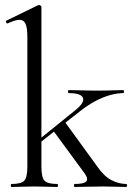

<svg xmlns="http://www.w3.org/2000/svg" viewBox="-20 -745 531 765"><path d="M26 0Q23 0 23 -6Q23 -12 26 -12Q65 -12 77 -25.5Q89 -39 89 -81V-598Q89 -633 82 -649.5Q75 -666 57 -666Q42 -666 11 -652Q7 -650 4.5 -656Q2 -662 6 -663L131 -724Q134 -725 136 -725Q139 -725 142 -722.5Q145 -720 145 -717V-81Q145 -39 157 -25.5Q169 -12 208 -12Q211 -12 211 -6Q211 0 208 0Q190 0 167 -1Q144 -2 117 -2Q91 -2 67 -1Q43 0 26 0ZM277 0Q275 0 275 -6Q275 -12 277 -12Q313 -12 323 -21.5Q333 -31 318 -53L191 -226L238 -260L368 -81Q395 -42 424.5 -27Q454 -12 483 -12Q486 -12 486 -6Q486 0 483 0Q465 0 442 -1Q419 -2 392 -2Q354 -2 327 -1Q300 0 277 0ZM127 -167 123 -179 279 -305Q318 -336 310.5 -355Q303 -374 254 -374Q251 -374 251 -380Q251 -386 254 -386Q278 -386 302.5 -385Q327 -384 368 -384Q406 -384 428.5 -385Q451 -386 471 -386Q474 -386 474 -380Q474 -374 471 -374Q448 -374 420 -366.5Q392 -359 361.5 -343Q331 -327 299 -302Z"/></svg>

Font: Cormorant Infant Light
Style: Regular
Weight: 400
Version: Version 4.001